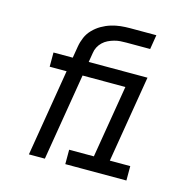

<svg xmlns="http://www.w3.org/2000/svg" viewBox="-107 -844 964 953"><g transform="rotate(15 375.0 -367.5)"><path d="M123 0 197 -447H110V-520H209L219 -580Q223 -604 233 -627.5Q243 -651 261.5 -670Q280 -689 302.5 -702Q325 -715 349.5 -722.5Q374 -730 398 -732.5Q422 -735 446 -735H581L569 -661H446Q431 -661 416 -660Q401 -659 385 -654.5Q369 -650 354.5 -643Q340 -636 328 -624.5Q316 -613 308.5 -598.5Q301 -584 299 -568L291 -520H482V-447H279L205 0ZM310 0V-74H437L499 -447H394V-520H593L519 -74H624V0Z"/></g></svg>

Font: Iosevka Custom Oblique
Style: Regular
Weight: 400
Italic angle: -9°
Designer: Belleve Invis
Foundry: Belleve Invis
Version: Version 27.0.1